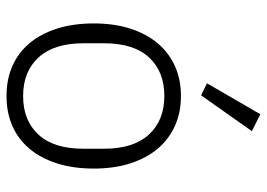

<svg xmlns="http://www.w3.org/2000/svg" viewBox="-135 -673 820 590"><g transform="rotate(90 275.0 -378.0)"><path d="M275 12Q224 12 183 -6Q142 -24 113 -58.5Q84 -93 68 -143Q52 -193 52 -256Q52 -319 68 -368.5Q84 -418 113 -452.5Q142 -487 183 -505.5Q224 -524 275 -524Q326 -524 367 -505.5Q408 -487 437 -452.5Q466 -418 482 -368.5Q498 -319 498 -256Q498 -193 482 -143Q466 -93 437 -58.5Q408 -24 367 -6Q326 12 275 12ZM275 -39Q350 -39 393.5 -86Q437 -133 437 -224V-288Q437 -378 393.5 -425.5Q350 -473 275 -473Q200 -473 156.5 -426Q113 -379 113 -288V-224Q113 -134 156.5 -86.5Q200 -39 275 -39ZM273 -586 236 -604 331 -768 383 -742Z"/></g></svg>

Font: IBM Plex Sans Devanagari Light
Style: Regular
Weight: 300
Designer: Mike Abbink, Paul van der Laan, Pieter van Rosmalen, Erin McLaughlin
Foundry: Bold Monday
Version: Version 1.1